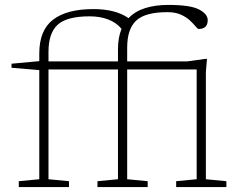

<svg xmlns="http://www.w3.org/2000/svg" viewBox="-20 -762 981 782"><path d="M261 0H56.5V-24L140 -32V-476.5L27 -486V-502.5L140 -513V-544Q140 -639.5 196.5 -682.2Q253 -725 360 -725Q451.5 -725 503.5 -688Q530 -716 571.2 -729Q612.5 -742 666 -742Q755 -742 790.5 -723.5Q826 -705 826 -680Q826 -644 789 -644Q785 -644 776.8 -654.2Q768.5 -664.5 754 -678.2Q739.5 -692 717 -702.2Q694.5 -712.5 662 -712.5Q571.5 -712.5 534.8 -678.2Q498 -644 498 -568V-512H743L814.5 -522H823L818.5 -469V-32L902 -24V0H697.5V-24L781 -32V-479H498V-32L581.5 -24V0H377V-24L460.5 -32V-479H177.5V-32L261 -24ZM177.5 -551V-512H460.5V-561Q460.5 -609 475 -644.5Q454 -670 420.5 -682.8Q387 -695.5 345.5 -695.5Q252 -695.5 214.8 -661.2Q177.5 -627 177.5 -551Z"/></svg>

Font: Newsreader 6pt ExtraLight
Style: Regular
Weight: 275
Designer: Hugues Gentile
Foundry: Production Type
Version: Version 1.003; ttfautohint (v1.8.3)